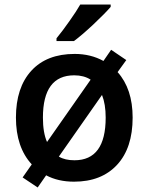

<svg xmlns="http://www.w3.org/2000/svg" viewBox="-20 -786 651 841"><path d="M561 -271Q561 -138.2 493.2 -64.5Q424.8 9.8 304.2 9.8Q234.4 9.8 182.1 -18.1L145 35.2L79.1 -8.8L119.1 -65.9Q49.8 -141.1 49.8 -271Q49.8 -402.3 117.2 -476.1Q184.6 -549.8 307.1 -549.8Q377.4 -549.8 433.1 -519L466.8 -567.9L533.2 -522.9L495.1 -470.2Q561 -396.5 561 -271ZM168 -271Q168 -204.6 186 -164.1L377 -437Q347.7 -456.1 305.2 -456.1Q168 -456.1 168 -271ZM442.9 -271Q442.9 -329.6 426.8 -370.1L237.8 -100.1Q264.2 -84 306.2 -84Q442.9 -84 442.9 -271ZM303.7 -606H227.5V-618.2Q255.4 -652.3 284.7 -694.3Q314.5 -736.3 331.5 -766.1H464.8V-755.9Q441.4 -728.5 388.7 -678.7Q336.9 -630.4 303.7 -606Z"/></svg>

Font: Open Sans
Style: SemiBold
Weight: 600
Foundry: Ascender Corporation
Version: Version 1.10